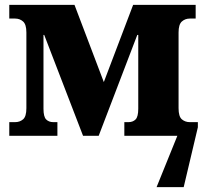

<svg xmlns="http://www.w3.org/2000/svg" viewBox="-20 -556 839 786"><path d="M18 0V-56H42Q61 -56 74.5 -67.5Q88 -79 88 -113V-423Q88 -456 74.5 -468Q61 -480 42 -480H18V-536H285L405 -220L525 -536H781V-480H757Q738 -480 724.5 -468Q711 -456 711 -423V-113Q711 -79 724.5 -67.5Q738 -56 757 -56H790V-35L732 210H621L706 0H489V-56H506Q524 -56 535 -67Q546 -78 546 -111V-413H542L384 0H320L161 -413H158V-111Q158 -78 169 -67Q180 -56 198 -56H215V0Z"/></svg>

Font: Noto Serif SemiCondensed ExtraBold
Style: Regular
Weight: 800
Width: 4
Designer: Monotype Design Team
Foundry: Monotype Imaging Inc.
Version: Version 2.015